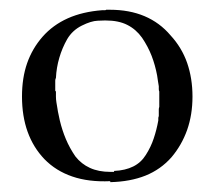

<svg xmlns="http://www.w3.org/2000/svg" viewBox="-20 -722 438 392"><path d="M205.1 -352.1Q161.1 -350.1 127.7 -361.6Q94.2 -373 70.8 -397Q47.9 -420.9 36.4 -452.9Q24.9 -484.9 24.9 -524.9Q24.9 -563 35.4 -593Q45.9 -623 66.9 -647Q87.9 -670.9 118.4 -684.6Q148.9 -698.2 189 -701.2Q189.9 -701.2 190.9 -701.2Q191.9 -701.2 192.9 -701.2Q193.8 -701.2 194.8 -701.2Q195.8 -701.2 196.8 -702.1Q199.2 -702.1 200.2 -702.1Q201.2 -702.1 202.1 -702.1Q203.1 -702.1 204.1 -702.1Q244.1 -702.1 275.1 -689Q306.2 -675.8 328.1 -649.9Q351.1 -625 362.1 -593.5Q373 -562 373 -524.9Q373 -487.8 362.1 -456.8Q351.1 -425.8 330.1 -400.9Q308.1 -376 277.1 -363.5Q246.1 -351.1 205.1 -350.1ZM212.9 -373Q235.8 -374 252 -382.1Q268.1 -390.1 277.8 -405.8Q288.1 -421.9 293.9 -439.5Q299.8 -457 303.2 -476.1Q303.2 -478 303.2 -480.5Q303.2 -482.9 304.2 -484.9Q304.2 -486.8 304.2 -489.5Q304.2 -492.2 304.2 -494.1Q304.2 -496.1 304.2 -498.5Q304.2 -501 305.2 -503.9Q305.2 -505.9 305.2 -508.5Q305.2 -511.2 305.2 -513.2Q305.2 -515.1 305.2 -516.6Q305.2 -518.1 305.2 -519Q305.2 -521 305.2 -522.5Q305.2 -523.9 305.2 -524.9Q305.2 -526.9 305.2 -529.5Q305.2 -532.2 305.2 -535.2Q304.2 -537.1 304.2 -540Q304.2 -543 304.2 -545.9Q303.2 -550.8 302.5 -556.4Q301.8 -562 300.8 -567.9Q296.9 -588.9 289.6 -607.9Q282.2 -627 270 -645Q257.8 -662.1 240 -671.1Q222.2 -680.2 195.8 -680.2Q194.8 -680.2 194.3 -680.2Q193.8 -680.2 193.4 -680.2Q192.9 -680.2 179.4 -679.7Q166 -679.2 147 -669.7Q127.9 -660.2 117.2 -642.1Q106.9 -624 101.1 -604Q95.2 -584 94.2 -563Q92.8 -560.1 92.8 -557.6Q92.8 -555.2 92.8 -553.2Q92.8 -550.8 92.8 -548.8Q92.8 -546.9 92.8 -544.9Q92.8 -543.9 92.8 -542.5Q92.8 -541 92.8 -539.1Q92.8 -538.1 92.8 -537.1Q92.8 -536.1 94.2 -535.2Q94.2 -534.2 94.2 -533.7Q94.2 -533.2 94.2 -532.7Q94.2 -532.2 94.2 -531.5Q94.2 -530.8 94.2 -529.8Q94.2 -528.8 94.2 -528.3Q94.2 -527.8 94.2 -527.3Q94.2 -526.9 94.2 -526.4Q94.2 -525.9 94.2 -524.9Q94.2 -519 95.2 -512.9Q96.2 -506.8 97.2 -501Q98.1 -494.1 99.6 -488Q101.1 -481.9 102.1 -476.1Q106.9 -456.1 114.5 -438Q122.1 -419.9 133.8 -402.8Q146 -387.2 163.6 -379.2Q181.2 -371.1 205.1 -371.1Q206.1 -371.1 207 -371.1Q208 -371.1 209 -371.1Q210 -371.1 210.9 -371.1Q211.9 -371.1 212.9 -371.1Z"/></svg>

Font: Saysettha OT
Style: Regular
Weight: 400
Designer: John M. Durdin and Silvain Dupertuis
Foundry: Lao Script for Windows
Version: Version 2.000